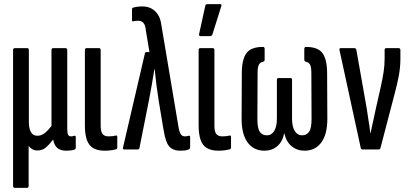

<svg xmlns="http://www.w3.org/2000/svg" viewBox="-20 -720 1968 925"><path d="M51 185Q43 185 43 175V-478Q43 -488 51 -488H112Q119 -488 119 -478V-134Q119 -101 129 -83.5Q139 -66 160 -66Q179 -66 195 -78.5Q211 -91 228 -113V-478Q228 -488 236 -488H296Q304 -488 304 -478V-98Q304 -79 308 -71Q312 -63 322 -63Q327 -63 331.5 -64Q336 -65 339 -66Q345 -67 345 -59V-8Q345 -2 338 1Q329 4 318.5 5Q308 6 299 6Q273 6 257.5 -6Q242 -18 236 -47V-48Q218 -24 201 -9.5Q184 5 160 5Q145 5 134 -2Q123 -9 118 -18V175Q118 185 110 185Z M484 6Q450 6 429 -6.5Q408 -19 398.5 -46Q389 -73 389 -115V-478Q389 -488 396 -488H458Q465 -488 465 -478V-115Q465 -85 474.5 -74Q484 -63 503 -63Q513 -63 522 -64Q531 -65 539 -67Q545 -69 545 -59V-10Q545 -3 540 -1Q529 2 515 4Q501 6 484 6Z M849 6Q824 6 807.5 -4Q791 -14 782 -38Q773 -62 767 -100L744 -238Q738 -278 733.5 -312Q729 -346 725 -388H724Q717 -346 711.5 -312.5Q706 -279 698 -239L652 -8Q651 0 644 0H578Q570 0 573 -11L678 -462Q679 -469 686 -469H700L682 -578Q680 -600 670.5 -610Q661 -620 647 -620Q640 -620 634 -619.5Q628 -619 622 -617Q616 -616 616 -623V-674Q616 -682 621 -683Q640 -689 666 -689Q690 -689 708.5 -679.5Q727 -670 740 -651Q753 -632 757 -602L840 -108Q844 -84 851 -73.5Q858 -63 871 -63Q878 -63 890 -66Q896 -68 896 -59V-11Q896 -4 891 -1Q881 4 869.5 5Q858 6 849 6Z M1032 6Q998 6 977 -6.5Q956 -19 946.5 -46Q937 -73 937 -115V-478Q937 -488 944 -488H1006Q1013 -488 1013 -478V-115Q1013 -85 1022.5 -74Q1032 -63 1051 -63Q1061 -63 1070 -64Q1079 -65 1087 -67Q1093 -69 1093 -59V-10Q1093 -3 1088 -1Q1077 2 1063 4Q1049 6 1032 6ZM946 -546Q938 -546 939 -555L969 -692Q970 -700 979 -700H1040Q1050 -700 1046 -690L1003 -553Q1000 -546 992 -546Z M1254 6Q1203 6 1173.5 -33Q1144 -72 1144 -148L1145 -367Q1145 -433 1167 -463.5Q1189 -494 1247 -494Q1255 -494 1255 -484V-433Q1255 -425 1249 -423Q1233 -420 1227 -408Q1221 -396 1221 -368L1220 -147Q1220 -102 1231.5 -85Q1243 -68 1266 -68Q1288 -68 1301 -89Q1314 -110 1314 -149V-335Q1314 -344 1321 -344H1380Q1387 -344 1387 -335V-149Q1387 -110 1400 -89Q1413 -68 1435 -68Q1457 -68 1469 -85Q1481 -102 1481 -147L1480 -368Q1480 -396 1474 -408Q1468 -420 1452 -423Q1446 -425 1446 -433V-484Q1446 -494 1454 -494Q1512 -494 1534 -463.5Q1556 -433 1556 -367L1557 -148Q1557 -72 1527.5 -33Q1498 6 1447 6Q1411 6 1385 -15.5Q1359 -37 1350 -77H1349Q1341 -37 1315.5 -15.5Q1290 6 1254 6Z M1726 0Q1720 0 1718 -7L1616 -477Q1613 -488 1621 -488H1688Q1695 -488 1697 -479L1747 -196Q1751 -166 1756 -136.5Q1761 -107 1764 -78H1765Q1772 -108 1778 -137.5Q1784 -167 1791 -198L1815 -304Q1823 -341 1828 -372.5Q1833 -404 1833 -438V-479Q1833 -488 1840 -488H1901Q1909 -488 1909 -478V-439Q1909 -396 1901.5 -356Q1894 -316 1882 -271L1813 -7Q1811 0 1805 0Z"/></svg>

Font: Sofia Sans Extra Condensed Medium
Style: Regular
Weight: 500
Version: Version 4.100